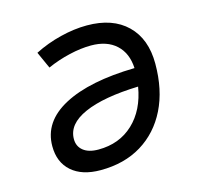

<svg xmlns="http://www.w3.org/2000/svg" viewBox="-84 -618 754 719"><g transform="rotate(-15 293.0 -258.5)"><path d="M306.6 -450.7Q267.6 -450.7 222.4 -440.2Q177.2 -429.7 135.3 -411.1L106 -476.1Q153.8 -500.5 207.8 -513.9Q261.7 -527.3 311 -527.3Q410.6 -527.3 466.3 -473.1Q522 -418.9 522 -322.8Q522 -221.2 485.1 -146.7Q448.2 -72.3 380.9 -31.2Q313.5 9.8 221.7 9.8Q149.9 9.8 109.6 -25.6Q69.3 -61 69.3 -123.5Q69.3 -218.3 168 -270.8Q266.6 -323.2 442.4 -326.7Q439.5 -385.3 403.8 -418Q368.2 -450.7 306.6 -450.7ZM437.5 -256.3Q302.2 -252 228.3 -219.2Q154.3 -186.5 154.3 -128.4Q154.3 -100.1 175 -83.5Q195.8 -66.9 233.4 -66.9Q314.9 -66.9 368.9 -117.7Q422.9 -168.5 437.5 -256.3Z"/></g></svg>

Font: CaskaydiaCove NFP SemiLight
Style: Italic
Weight: 350
Italic angle: -10°
Designer: Aaron Bell
Foundry: Saja Typeworks
Version: Version 2111.001; VTT 6.35;Nerd Fonts 3.1.1